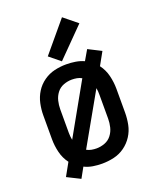

<svg xmlns="http://www.w3.org/2000/svg" viewBox="-151 -860 801 992"><g transform="rotate(-20 250.0 -364.5)"><path d="M122 45 153 -11Q175 0 200 4Q225 8 250 8Q283 8 315.5 0.5Q348 -7 375 -26.5Q402 -46 420 -74Q438 -102 444.5 -134.5Q451 -167 451 -200V-330Q451 -367 442 -403.5Q433 -440 411 -469L450 -539L379 -575L347 -520Q325 -530 300 -534Q275 -538 250 -538Q217 -538 185 -530.5Q153 -523 125.5 -503.5Q98 -484 80.5 -456Q63 -428 56 -395.5Q49 -363 49 -330V-200Q49 -163 58 -126.5Q67 -90 89 -61L50 9ZM250 -76Q236 -76 222.5 -78.5Q209 -81 196 -88L355 -369Q357 -359 357.5 -349.5Q358 -340 358 -330V-200Q358 -177 352.5 -154Q347 -131 332.5 -112Q318 -93 295.5 -84.5Q273 -76 250 -76ZM146 -161Q144 -171 143 -180.5Q142 -190 142 -200V-330Q142 -353 147.5 -376Q153 -399 167.5 -418Q182 -437 204.5 -445.5Q227 -454 250 -454Q264 -454 278 -451.5Q292 -449 304 -442ZM235 -560 387 -714 313 -774 175 -609Z"/></g></svg>

Font: Iosevka SS08 Medium
Style: Regular
Weight: 500
Monospace: yes
Designer: Belleve Invis
Foundry: Belleve Invis
Version: Version 3.4.3; ttfautohint (v1.8.3)